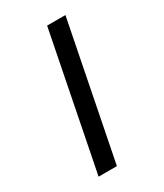

<svg xmlns="http://www.w3.org/2000/svg" viewBox="-141 -585 551 645"><g transform="rotate(-30 134.5 -263.0)"><path d="M151 -526H222L118 0H47Z"/></g></svg>

Font: Montserrat Alternates
Style: Italic
Weight: 400
Italic angle: -11.3°
Designer: Julieta Ulanovsky
Foundry: Julieta Ulanovsky
Version: Version 7.200